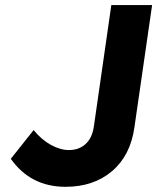

<svg xmlns="http://www.w3.org/2000/svg" viewBox="-20 -720 612 747"><path d="M22 -102.1 110.8 -213.9Q141.6 -176.3 178.2 -156.2Q214.8 -136.2 248 -136.2Q287.6 -136.2 313.2 -159.9Q338.9 -183.6 345.2 -228L413.1 -700.2H571.8L502.9 -224.1Q487.3 -114.7 415.8 -54Q344.2 6.8 234.9 6.8Q99.1 6.8 22 -102.1Z"/></svg>

Font: Trueno SemiBold
Style: Italic
Weight: 600
Designer: Julieta Ulanovsky
Foundry: Julieta Ulanovsky
Version: Version 3.001b | FøM Fix